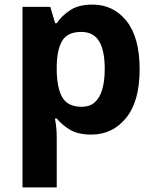

<svg xmlns="http://www.w3.org/2000/svg" viewBox="-20 -576 673 836"><path d="M382 -556Q474 -556 531 -484.5Q588 -413 588 -274Q588 -135 529 -62.5Q470 10 378 10Q319 10 284 -11.5Q249 -33 227 -60H219Q223 -41 225 -20.5Q227 0 227 20V240H78V-546H199L220 -475H227Q249 -508 286 -532Q323 -556 382 -556ZM334 -437Q276 -437 252.5 -401Q229 -365 227 -291V-275Q227 -196 250.5 -153.5Q274 -111 336 -111Q370 -111 392 -130Q414 -149 425 -186Q436 -223 436 -276Q436 -356 411.5 -396.5Q387 -437 334 -437Z"/></svg>

Font: Noto Sans Sundanese
Style: Bold
Weight: 700
Version: Version 2.003